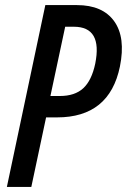

<svg xmlns="http://www.w3.org/2000/svg" viewBox="-20 -734 499 754"><path d="M7 0 158 -714H282Q383 -714 428.5 -650.5Q474 -587 451 -473Q410 -273 204 -273H161L103 0ZM178 -357H215Q274 -357 307 -387.5Q340 -418 354 -484Q383 -629 270 -629H236Z"/></svg>

Font: Noto Sans ExtraCondensed Medium
Style: Italic
Weight: 500
Width: 2
Italic angle: -12°
Designer: Monotype Design Team
Foundry: Monotype Imaging Inc.
Version: Version 2.013; ttfautohint (v1.8.4.7-5d5b)